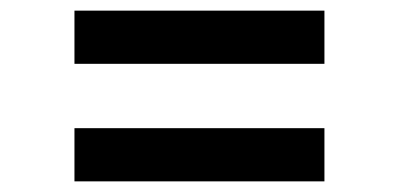

<svg xmlns="http://www.w3.org/2000/svg" viewBox="-20 -488 750 361"><path d="M120 -468H590V-368H120ZM120 -247H590V-147H120Z"/></svg>

Font: Be Vietnam SemiBold
Style: Regular
Weight: 600
Designer: Gabriel Lam
Foundry: TypeRant
Version: Version 4.000